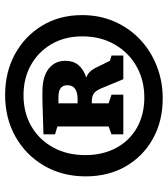

<svg xmlns="http://www.w3.org/2000/svg" viewBox="26 -820 640 731"><g transform="rotate(-90 345.5 -455.0)"><path d="M336 -155Q249 -155 182 -192.5Q115 -230 77 -296Q39 -362 39 -448Q39 -537 79.5 -606.5Q120 -676 190 -715.5Q260 -755 349 -755Q436 -755 504.5 -717.5Q573 -680 613 -614Q653 -548 653 -462Q653 -395 628.5 -339Q604 -283 561 -242Q518 -201 460 -178Q402 -155 336 -155ZM339 -225Q405 -225 457.5 -254.5Q510 -284 541 -337.5Q572 -391 572 -461Q572 -528 542.5 -578.5Q513 -629 462.5 -657Q412 -685 348 -685Q281 -685 229.5 -655Q178 -625 149 -572Q120 -519 120 -450Q120 -383 147.5 -332Q175 -281 224.5 -253Q274 -225 339 -225ZM199 -305V-350L229 -361V-556L199 -565V-609L327 -613H361Q418 -613 448.5 -589.5Q479 -566 479 -525Q479 -467 415 -446Q437 -439 451 -413L479 -356L499 -350V-305H409L372 -394Q362 -414 351 -419.5Q340 -425 323 -425H317V-361L350 -350V-305ZM342 -552H317V-479H332Q386 -479 386 -518Q386 -552 342 -552Z"/></g></svg>

Font: Bitter ExtraBold
Style: Regular
Weight: 800
Designer: Sol Matas, and Bitter project Authors
Foundry: Sol Matas
Version: Version 2.001